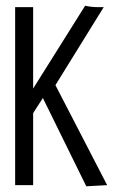

<svg xmlns="http://www.w3.org/2000/svg" viewBox="-20 -648 415 672"><path d="M282 4 355 0 174 -350 343 -623H323C308 -623 289 -625 278 -628L96 -338V-623H33V0H96V-252L130 -305Z"/></svg>

Font: Inconsolata Condensed
Style: Regular
Weight: 400
Width: 3
Monospace: yes
Designer: Raph Levien, Cyreal, Brenton Simpson
Foundry: Raph Levien, Cyreal, Google
Version: Version 3.100